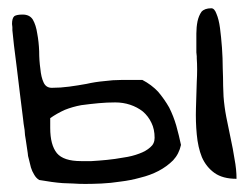

<svg xmlns="http://www.w3.org/2000/svg" viewBox="-20 -456 606 476"><path d="M325.2 -75.2Q307.6 -68.4 286.1 -65.4Q264.6 -61.5 245.1 -59.6Q224.6 -57.6 207 -56.6Q189.5 -56.6 180.7 -56.6Q137.7 -56.6 121.1 -76.2Q104.5 -96.7 104.5 -138.7V-163.1Q121.1 -174.8 140.6 -183.6Q160.2 -191.4 181.6 -195.3Q203.1 -198.2 224.6 -200.2Q245.1 -202.1 265.6 -202.1Q285.2 -202.1 302.7 -196.3Q320.3 -190.4 334 -179.7Q347.7 -168 355.5 -151.4Q363.3 -135.7 363.3 -114.3Q363.3 -99.6 352.5 -90.8Q341.8 -81.1 325.2 -75.2ZM399.4 -189.5Q387.7 -210 372.1 -228.5Q355.5 -246.1 333 -257.8H281.2Q259.8 -257.8 238.3 -254.9Q215.8 -252.9 194.3 -248Q172.9 -244.1 151.4 -241.2Q129.9 -238.3 108.4 -238.3Q93.8 -238.3 87.9 -252Q82 -264.6 80.1 -285.2Q77.1 -305.7 77.1 -329.1Q76.2 -352.5 72.3 -373Q69.3 -393.6 61.5 -407.2Q53.7 -419.9 36.1 -419.9Q21.5 -419.9 15.6 -416Q9.8 -411.1 9.8 -396.5Q9.8 -394.5 10.7 -388.7Q10.7 -382.8 10.7 -380.9Q11.7 -368.2 14.6 -343.8Q17.6 -320.3 21.5 -289.1Q25.4 -259.8 29.3 -224.6Q33.2 -191.4 37.1 -162.1Q38.1 -150.4 41 -133.8L42 -121.1L43.9 -109.4Q46.9 -86.9 48.8 -76.2Q48.8 -70.3 51.8 -60.5L56.6 -41Q59.6 -31.2 64.5 -23.4Q69.3 -14.6 77.1 -9.8Q94.7 -6.8 108.4 -4.9Q123 -2.9 135.7 -2L162.1 -1Q174.8 0 191.4 0Q209 0 231.4 -1Q253.9 -2 279.3 -5.9Q303.7 -8.8 328.1 -15.6Q352.5 -21.5 373 -32.2Q393.6 -43 409.2 -58.6Q423.8 -74.2 428.7 -96.7Q423.8 -120.1 417 -144.5Q410.2 -168 399.4 -189.5ZM466.8 -335.9V-326.2L467.8 -316.4V-311.5Q469.7 -285.2 467.8 -252.9L465.8 -187.5Q464.8 -154.3 467.8 -123Q470.7 -90.8 480.5 -66.4Q491.2 -42 511.7 -27.3Q532.2 -12.7 566.4 -12.7Q566.4 -36.1 561.5 -61.5Q557.6 -86.9 551.8 -113.3L541 -166Q536.1 -191.4 534.2 -216.8Q534.2 -223.6 533.2 -243.2Q533.2 -261.7 532.2 -287.1Q532.2 -311.5 530.3 -337.9Q528.3 -364.3 525.4 -386.7Q522.5 -408.2 516.6 -421.9Q511.7 -435.5 503.9 -435.5Q487.3 -435.5 479.5 -426.8Q472.7 -417 469.7 -403.3Q466.8 -388.7 466.8 -373Z"/></svg>

Font: Swanky and Moo Moo Cyrillic
Style: Regular
Weight: 400
Designer: Kimberly Geswein; Denis Ignatov
Foundry: Kimberly Geswein; Denis Ignatov
Version: Version 1.003 June 27, 2018